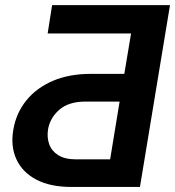

<svg xmlns="http://www.w3.org/2000/svg" viewBox="-20 -741 694 761"><path d="M534.7 0H263.2Q179.7 0 124.5 -28.8Q69.3 -57.6 45.4 -108.9Q21.5 -160.2 32.7 -226.6Q43.9 -293 84.5 -343Q125 -393.1 189.9 -420.7Q254.9 -448.2 338.4 -448.2H472.7L499.5 -608.4H168.9L186.5 -720.7H653.8ZM416.5 -109.4 454.1 -338.4H319.3Q252.4 -338.4 215.3 -306.2Q178.2 -273.9 170.4 -228Q165.5 -196.3 175 -169.4Q184.6 -142.6 210.7 -126Q236.8 -109.4 281.7 -109.4Z"/></svg>

Font: Inter Tight SemiBold
Style: Italic
Weight: 600
Italic angle: -9.39999°
Designer: Rasmus Andersson
Foundry: rsms
Version: Version 3.004